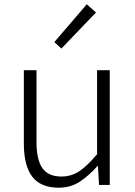

<svg xmlns="http://www.w3.org/2000/svg" viewBox="-20 -861 629 894"><path d="M253 13Q170 13 130.5 -38Q91 -89 91 -193V-534H150V-200Q150 -117 177.5 -78Q205 -39 266 -39Q312 -39 349.5 -64Q387 -89 432 -143V-534H491V0H441L436 -88H434Q394 -43 351.5 -15Q309 13 253 13ZM266 -635 233 -665 384 -841 427 -803Z"/></svg>

Font: Noto Sans TC Thin Light
Style: Regular
Weight: 300
Version: Version 2.004-H2;hotconv 1.0.118;makeotfexe 2.5.65603